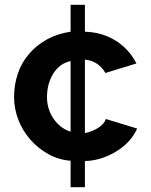

<svg xmlns="http://www.w3.org/2000/svg" viewBox="-20 -665 632 805"><path d="M336 10Q363 10 395 1.5Q427 -7 457 -24Q527 -63 555 -126L424 -166Q416 -144 391 -128.5Q366 -113 336 -107V-415Q363 -413 385.5 -398.5Q408 -384 422 -359L552 -399Q520 -461 463.5 -495.5Q407 -530 336 -532V-645H276V-532Q221 -524 176.5 -499.5Q132 -475 101 -438Q70 -402 54.5 -355.5Q39 -309 39 -258Q39 -210 56.5 -164Q74 -118 106 -81Q139 -43 182.5 -19Q226 5 276 9V120H336ZM203 -356Q230 -399 276 -409V-113Q233 -126 204 -168Q177 -208 177 -258Q177 -313 203 -356Z"/></svg>

Font: RT Raleway Bold
Style: Regular
Weight: 400
Designer: Matt McInerney, Pablo Impallari, Rodrigo Fuenzalida — Edited by Milan Moffatt in April 2016
Foundry: Matt McInerney, Pablo Impallari, Rodrigo Fuenzalida — Edited by Milan Moffatt in April 2016
Version: Version 3.001